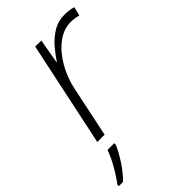

<svg xmlns="http://www.w3.org/2000/svg" viewBox="-276 -617 915 915"><g transform="rotate(-45 181.5 -159.5)"><path d="M30.8 0 143.1 -530.8H184.1L162.6 -407.2H165.5Q183.1 -435.5 209.5 -466.3Q235.8 -497.1 270.8 -518.6Q305.7 -540 349.1 -540Q383.3 -540 407.7 -531.7L397 -487.3Q385.7 -490.2 372.8 -492.2Q359.9 -494.1 344.7 -494.1Q296.9 -494.1 253.7 -461.2Q210.4 -428.2 179 -374.3Q147.5 -320.3 134.3 -258.3L80.1 0ZM-45.4 221.2V211.4Q-23.4 183.6 1 141.1Q25.4 98.6 38.6 61H84V70.8Q71.3 103 43 146.5Q14.6 189.9 -16.6 221.2Z"/></g></svg>

Font: Open Sans Light
Style: Italic
Weight: 300
Italic angle: -12°
Designer: Monotype Design Team
Foundry: Monotype Imaging Inc.
Version: Version 3.003; ttfautohint (v1.8.4)